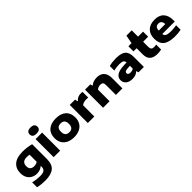

<svg xmlns="http://www.w3.org/2000/svg" viewBox="298 -2347 4122 4122"><g transform="rotate(-45 2358.5 -286.0)"><path d="M305 230Q248.5 230 192.2 224.2Q136 218.5 78.5 204.5V54.5Q137.5 69.5 192.5 76.5Q247.5 83.5 290 83.5Q384 83.5 421.8 55Q459.5 26.5 459.5 -31.5V-59.5H451Q387.5 -1 284.5 -1Q217.5 -1 161.8 -30.8Q106 -60.5 72.2 -118.8Q38.5 -177 38.5 -262.5Q38.5 -400.5 129 -478.8Q219.5 -557 397.5 -557Q462 -557 532.5 -548.2Q603 -539.5 657.5 -523V-70.5Q657.5 86 572 158Q486.5 230 305 230ZM355 -157Q382.5 -157 410 -164.2Q437.5 -171.5 459.5 -187.5V-402Q444 -406 423.8 -408.2Q403.5 -410.5 380 -410.5Q234 -410.5 234 -278Q234 -212 267.5 -184.5Q301 -157 355 -157Z M787.5 0V-548.5H985V0ZM886.5 -616.5Q825 -616.5 796.5 -640.2Q768 -664 768 -709.5Q768 -754.5 796.5 -778.5Q825 -802.5 886.5 -802.5Q948 -802.5 976.5 -778.5Q1005 -754.5 1005 -709.5Q1005 -664 976.5 -640.2Q948 -616.5 886.5 -616.5Z M1405 10.5Q1309.5 10.5 1238.2 -22.8Q1167 -56 1127.8 -119.8Q1088.5 -183.5 1088.5 -274Q1088.5 -409.5 1171.8 -483.2Q1255 -557 1405 -557Q1554.5 -557 1637.8 -483.5Q1721 -410 1721 -274Q1721 -184 1681.8 -120.2Q1642.5 -56.5 1571.2 -23Q1500 10.5 1405 10.5ZM1405 -139Q1463 -139 1494.2 -171.2Q1525.5 -203.5 1525.5 -274Q1525.5 -345 1494.2 -376.2Q1463 -407.5 1405 -407.5Q1347 -407.5 1315.5 -376.2Q1284 -345 1284 -274.5Q1284 -203.5 1315.5 -171.2Q1347 -139 1405 -139Z M1824.5 0V-548.5H1985L2000.5 -484H2009.5Q2034.5 -520 2075.2 -538.2Q2116 -556.5 2165.5 -556.5Q2179.5 -556.5 2192.8 -555.2Q2206 -554 2217 -552V-378.5Q2202 -381.5 2185.2 -382.2Q2168.5 -383 2154 -383Q2119 -383 2081.8 -372.2Q2044.5 -361.5 2022 -338.5V0Z M2288 0V-548.5H2449.5L2461.5 -497H2470.5Q2541.5 -557 2651.5 -557Q2717 -557 2767.5 -532Q2818 -507 2846.5 -452.8Q2875 -398.5 2875 -312V0H2677.5V-301.5Q2677.5 -353 2656 -372.8Q2634.5 -392.5 2594.5 -392.5Q2564 -392.5 2535 -381.8Q2506 -371 2485.5 -351V0Z M3178 10.5Q3074.5 10.5 3022.5 -36Q2970.5 -82.5 2970.5 -152Q2970.5 -230 3033 -274.5Q3095.5 -319 3233.5 -326.5L3332 -333Q3328 -379 3296.2 -397.2Q3264.5 -415.5 3192 -415.5Q3157 -415.5 3110.5 -409.8Q3064 -404 3023 -392V-531Q3071.5 -544.5 3126.2 -550.8Q3181 -557 3227 -557Q3332 -557 3398.2 -533.2Q3464.5 -509.5 3495.5 -453.8Q3526.5 -398 3526.5 -301V0H3362.5L3349.5 -49H3340.5Q3311 -18.5 3268.8 -4Q3226.5 10.5 3178 10.5ZM3166.5 -168.5Q3166.5 -145 3184.8 -131Q3203 -117 3241 -117Q3264 -117 3288.2 -123Q3312.5 -129 3332.5 -143V-230.5L3252.5 -225Q3204.5 -221 3185.5 -206.8Q3166.5 -192.5 3166.5 -168.5Z M3933.5 10.5Q3819.5 10.5 3760 -43Q3700.5 -96.5 3700.5 -205V-394H3605V-548.5H3700.5L3736.5 -740H3898V-548.5H4050.5V-394H3898V-242.5Q3898 -187 3920 -166.2Q3942 -145.5 3991 -145.5Q4016 -145.5 4052.5 -152.5V-2.5Q4027.5 2.5 3995.5 6.5Q3963.5 10.5 3933.5 10.5Z M4463 10.5Q4281 10.5 4195.8 -58Q4110.5 -126.5 4110.5 -272.5Q4110.5 -404 4187 -480.5Q4263.5 -557 4407 -557Q4544.5 -557 4614.8 -479.5Q4685 -402 4685 -266V-221H4305.5Q4309 -188 4326.8 -167.8Q4344.5 -147.5 4384.2 -138.2Q4424 -129 4494 -129Q4529 -129 4569.8 -133Q4610.5 -137 4649 -144V-6.5Q4598 3.5 4551.5 7Q4505 10.5 4463 10.5ZM4404 -439Q4355.5 -439 4331 -411.8Q4306.5 -384.5 4304.5 -326H4502.5Q4499 -439 4404 -439Z"/></g></svg>

Font: Encode Sans Expanded ExtraBold
Style: Regular
Weight: 800
Width: 7
Designer: Multiple Designers
Foundry: Impallari Type
Version: Version 3.000; ttfautohint (v1.8.3) -l 8 -r 50 -G 200 -x 14 